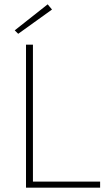

<svg xmlns="http://www.w3.org/2000/svg" viewBox="-20 -866 500 886"><path d="M100 0V-660H132V-28H442V0ZM64 -710 48 -726 200 -846 220 -822Z"/></svg>

Font: Source Sans Variable
Style: Regular
Weight: 200
Designer: Paul D. Hunt
Foundry: Adobe Systems Incorporated
Version: Version 3.006;hotconv 1.0.111;makeotfexe 2.5.65597